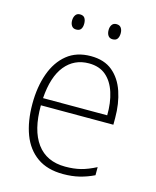

<svg xmlns="http://www.w3.org/2000/svg" viewBox="-109 -784 705 870"><g transform="rotate(15 243.5 -349.5)"><path d="M255 -539Q318 -539 357 -506.5Q396 -474 414.5 -419Q433 -364 433 -297V-265H93Q92 -149 137.5 -87Q183 -25 271 -25Q311 -25 343 -33Q375 -41 414 -61V-23Q381 -7 346.5 1.5Q312 10 270 10Q196 10 148 -24Q100 -58 77 -119Q54 -180 54 -262Q54 -341 76.5 -404Q99 -467 143.5 -503Q188 -539 255 -539ZM255 -505Q186 -505 143.5 -453Q101 -401 94 -299H395Q396 -358 381 -405Q366 -452 335 -478.5Q304 -505 255 -505ZM130 -673Q130 -688 137 -698.5Q144 -709 158 -709Q174 -709 180.5 -699Q187 -689 187 -673Q187 -657 180.5 -647.5Q174 -638 158 -638Q144 -638 137 -648Q130 -658 130 -673ZM301 -674Q301 -689 308 -699Q315 -709 329 -709Q344 -709 351 -699Q358 -689 358 -674Q358 -658 351.5 -648Q345 -638 329 -638Q315 -638 308 -648Q301 -658 301 -674Z"/></g></svg>

Font: Noto Sans Telugu SemiCondensed ExtraLight
Style: Regular
Weight: 200
Width: 4
Designer: Jelle Bosma - Monotype Design Team
Foundry: Monotype Imaging Inc.
Version: Version 2.005; ttfautohint (v1.8.4.7-5d5b)